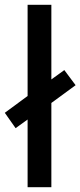

<svg xmlns="http://www.w3.org/2000/svg" viewBox="-38 -780 335 800"><path d="M77 0V-282L27 -246L-18 -310L77 -380V-760H176V-449L230 -488L277 -425L176 -351V0Z"/></svg>

Font: Noto Sans Hebrew Condensed Medium
Style: Regular
Weight: 500
Width: 3
Designer: Monotype Design Team
Foundry: Monotype Imaging Inc.
Version: Version 2.004; ttfautohint (v1.8.4.7-5d5b)